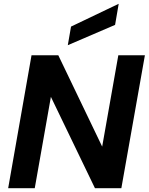

<svg xmlns="http://www.w3.org/2000/svg" viewBox="-20 -991 783 1011"><path d="M23 0 146 -700H287L518 -219L603 -700H743L619 0H480L248 -481L163 0ZM337 -753 354 -851 605 -971 586 -860Z"/></svg>

Font: DM Sans 24pt ExtraBold
Style: Italic
Weight: 800
Italic angle: -10°
Designer: Colophon Foundry, Jonny Pinhorn
Foundry: Colophon Foundry
Version: Version 4.004;gftools[0.9.30]